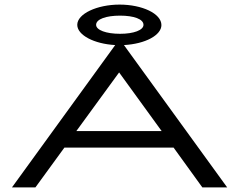

<svg xmlns="http://www.w3.org/2000/svg" viewBox="-20 -815 1040 835"><path d="M860 0H968L519 -619C612 -624 682 -662 682 -706C682 -756 598 -795 500 -795C402 -795 316 -755 316 -707C316 -662 390 -624 481 -619L32 0H134L260 -173H735ZM502 -668C442 -668 398 -684 398 -707C398 -732 442 -747 502 -747C562 -747 604 -732 604 -707C604 -684 562 -668 502 -668ZM498 -500 683 -245H312Z"/></svg>

Font: Inconsolata UltraExpanded
Style: Regular
Weight: 400
Width: 9
Monospace: yes
Designer: Raph Levien, Cyreal, Brenton Simpson
Foundry: Raph Levien, Cyreal, Google
Version: Version 3.100